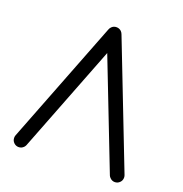

<svg xmlns="http://www.w3.org/2000/svg" viewBox="-138 -903 979 1026"><g transform="rotate(20 351.5 -390.5)"><path d="M114.3 -23.9Q111.3 -17.1 106 -11.7Q94.2 0 78.1 0Q62 0 50.5 -11.5Q39.1 -22.9 39.1 -39.1Q39.1 -48.3 42.5 -55.7L314 -753.9Q316.9 -762.7 324.2 -770Q335.4 -781.2 351.6 -781.2Q367.7 -781.2 379.4 -770Q386.2 -762.7 389.2 -753.9L660.6 -55.7Q664.1 -48.3 664.1 -39.1Q664.1 -22.9 652.6 -11.5Q641.1 0 625 0Q608.9 0 597.7 -11.7Q591.8 -17.1 588.9 -23.9L351.6 -634.3Z"/></g></svg>

Font: Comfortaa
Style: Regular
Weight: 400
Designer: Johan Aakerlund
Foundry: Johan Aakerlund
Version: Version 2.001; ttfautohint (v1.4.1)